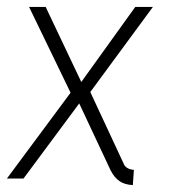

<svg xmlns="http://www.w3.org/2000/svg" viewBox="-42 -517 498 555"><path d="M278 -24 187 -218 26 -1H-22L162 -249L42 -497H90L193 -280L349 -497H400L219 -251L315 -45Q321 -28 345 -26L342 18Q319 17 304 7Q289 -3 278 -24Z"/></svg>

Font: Bellota Text Light
Style: Italic
Weight: 300
Italic angle: -7.5°
Designer: Kemie Guaida
Foundry: Kemie Guaida
Version: Version 4.001